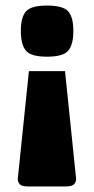

<svg xmlns="http://www.w3.org/2000/svg" viewBox="-20 -535 337 691"><path d="M214 -279 254 109Q254 120 246.5 128Q239 136 217 136H81Q58 136 51 128Q44 120 44 109L84 -279ZM244 -424Q244 -374 225.5 -352.5Q207 -331 149 -331Q92 -331 73.5 -352.5Q55 -374 55 -424Q55 -473 73.5 -494Q92 -515 149 -515Q207 -515 225.5 -494Q244 -473 244 -424Z"/></svg>

Font: Changa ExtraLight ExtraBold
Style: Regular
Weight: 800
Version: Version 3.002; ttfautohint (v1.8.2)